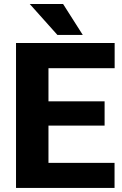

<svg xmlns="http://www.w3.org/2000/svg" viewBox="-20 -922 601 942"><path d="M542 -123V0H58.6V-710.9H542.5V-587.4H217.8V-424.8H493.2V-305.7H217.8V-123ZM289.6 -902.3 386.2 -750.5H261.7L126 -902.3Z"/></svg>

Font: Vazirmatn FD ExtraBold
Style: Regular
Weight: 800
Designer: Saber Rastikerdar
Foundry: Saber Rastikerdar
Version: Version 33.003